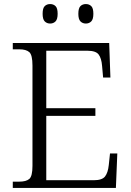

<svg xmlns="http://www.w3.org/2000/svg" viewBox="-20 -926 646 946"><path d="M43 0V-31H75Q109 -31 124.5 -44.5Q140 -58 140 -109V-603Q140 -655 124.5 -669Q109 -683 75 -683H43V-714H518L524 -544H488L483 -601Q480 -639 466 -657.5Q452 -676 411 -676H208V-393H450V-355H208V-38H442Q483 -38 497.5 -56.5Q512 -75 516 -113L522 -170H558L551 0ZM403 -810Q387 -810 376.5 -820.5Q366 -831 366 -858Q366 -886 376.5 -896Q387 -906 403 -906Q419 -906 429.5 -896Q440 -886 440 -858Q440 -831 429.5 -820.5Q419 -810 403 -810ZM227 -810Q211 -810 200.5 -820.5Q190 -831 190 -858Q190 -886 200.5 -896Q211 -906 227 -906Q243 -906 253.5 -896Q264 -886 264 -858Q264 -831 253.5 -820.5Q243 -810 227 -810Z"/></svg>

Font: Noto Serif Hentaigana Light
Style: Regular
Weight: 300
Designer: Kazuhiro Yamada
Foundry: nipponia
Version: Version 1.000; ttfautohint (v1.8.4.7-5d5b)